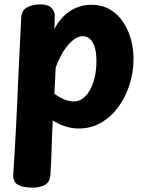

<svg xmlns="http://www.w3.org/2000/svg" viewBox="-20 -575 666 880"><path d="M130 285Q85 285 61.5 271.5Q38 258 41 221Q45 163 48 107.5Q51 52 54 -4Q57 -60 59.5 -117Q62 -174 64.5 -234Q67 -294 70.5 -357.5Q74 -421 77 -490Q78 -528 104.5 -541.5Q131 -555 165 -555Q200 -555 215.5 -539Q231 -523 231 -504Q231 -490 230.5 -476Q230 -462 229 -442Q259 -498 303 -525.5Q347 -553 397 -553Q449 -553 486 -530.5Q523 -508 546.5 -471Q570 -434 581 -391Q592 -348 592 -305Q592 -245 574 -188Q556 -131 523 -85.5Q490 -40 444 -13Q398 14 341 14Q310 14 280 4.5Q250 -5 222 -23Q218 46 216.5 108.5Q215 171 211 226Q209 259 186.5 272Q164 285 130 285ZM318 -110Q339 -110 357.5 -122.5Q376 -135 390.5 -159.5Q405 -184 413.5 -218.5Q422 -253 422 -297Q422 -321 418.5 -341Q415 -361 407 -376.5Q399 -392 387.5 -400.5Q376 -409 359 -409Q340 -409 321 -395.5Q302 -382 285 -360Q268 -338 255.5 -313Q243 -288 235 -265Q234 -235 232.5 -206Q231 -177 229 -146Q248 -131 272 -120.5Q296 -110 318 -110Z"/></svg>

Font: Playpen Sans Arabic
Style: Bold
Weight: 700
Version: Version 2.000